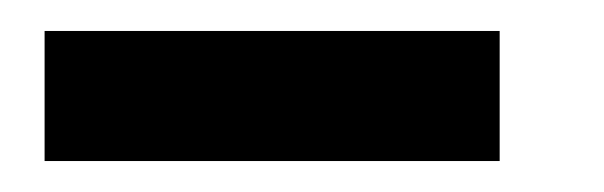

<svg xmlns="http://www.w3.org/2000/svg" viewBox="-20 -333 390 124"><path d="M8.8 -229V-313H302.7V-229Z"/></svg>

Font: Ride Light
Style: Bold
Weight: 600
Version: Version 3.000